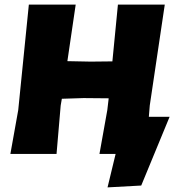

<svg xmlns="http://www.w3.org/2000/svg" viewBox="-20 -667 771 832"><path d="M411 0 445 -190 451 -241 342 -242 248 -239 243 -210 225 0H25L59 -190L105 -647H308L272 -402L373 -400L467 -401L491 -647H694L629 -210L625 -161H715L592 137L446 145L481 0Z"/></svg>

Font: Alegreya Sans Black
Style: Italic
Weight: 900
Italic angle: -7°
Designer: Juan Pablo del Peral
Foundry: Huerta Tipografica
Version: Version 2.007